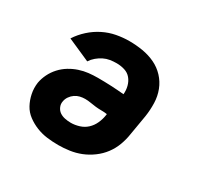

<svg xmlns="http://www.w3.org/2000/svg" viewBox="-121 -669 842 819"><g transform="rotate(30 300.0 -260.0)"><path d="M255 8Q226 8 199 4.5Q172 1 147 -9Q122 -19 100.5 -35Q79 -51 66.5 -74Q54 -97 48.5 -124Q43 -151 47 -179Q51 -201 61.5 -222.5Q72 -244 88.5 -262Q105 -280 125.5 -292.5Q146 -305 168.5 -312.5Q191 -320 213.5 -322.5Q236 -325 259 -325Q291 -325 323.5 -323.5Q356 -322 388 -319Q390 -339 385 -358.5Q380 -378 368 -392.5Q356 -407 337 -413Q318 -419 297 -419Q281 -419 265 -416.5Q249 -414 234 -406.5Q219 -399 206 -388Q193 -377 184 -363L73 -412Q91 -440 116.5 -463Q142 -486 172 -501Q202 -516 234 -522Q266 -528 297 -528Q331 -528 363.5 -522.5Q396 -517 424.5 -503.5Q453 -490 474.5 -467Q496 -444 507.5 -414.5Q519 -385 520 -351.5Q521 -318 516 -285L499 -185Q495 -158 485 -131Q475 -104 457.5 -80.5Q440 -57 415.5 -39Q391 -21 364.5 -10.5Q338 0 310 4Q282 8 255 8ZM254 -101Q274 -101 295 -107.5Q316 -114 331.5 -128.5Q347 -143 356 -163Q365 -183 368 -203L369 -210Q356 -212 341.5 -212Q327 -212 313 -213.5Q299 -215 285 -217.5Q271 -220 257 -220Q244 -220 231.5 -217Q219 -214 208 -206.5Q197 -199 189 -187.5Q181 -176 179 -163Q176 -149 182 -135.5Q188 -122 199 -114.5Q210 -107 224.5 -104Q239 -101 254 -101Z"/></g></svg>

Font: Iosevka Etoile Heavy
Style: Italic
Weight: 900
Italic angle: -9°
Designer: Belleve Invis
Foundry: Belleve Invis
Version: Version 22.1.2; ttfautohint (v1.8.4)